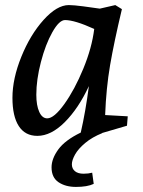

<svg xmlns="http://www.w3.org/2000/svg" viewBox="-20 -524 562 756"><path d="M183 135Q183 101 209.5 64.5Q236 28 298 -2Q317 -85 330 -185Q289 -97 235 -43Q181 11 127 11Q79 11 54 -27.5Q29 -66 29 -139Q29 -214 64 -300.5Q99 -387 151.5 -445.5Q204 -504 251 -504Q270 -504 308 -499Q346 -494 373 -490L434 -504L460 -488Q429 -358 413.5 -267.5Q398 -177 394 -71L483 -66L480 -29L381 0H383Q343 16 315.5 39Q288 62 275.5 84.5Q263 107 263 123Q263 140 275 150Q287 160 309 160Q328 160 343 156L349 200Q324 212 279 212Q238 212 210.5 193.5Q183 175 183 135ZM166 -58Q193 -58 233.5 -114.5Q274 -171 308 -253.5Q342 -336 351 -410Q274 -445 236 -445Q213 -445 186 -397Q159 -349 141 -279.5Q123 -210 123 -151Q123 -109 134.5 -83.5Q146 -58 166 -58Z"/></svg>

Font: Andada Pro Medium
Style: Italic
Weight: 500
Italic angle: -7°
Designer: Carolina Giovagnoli
Foundry: Huerta Tipografica
Version: Version 3.005; ttfautohint (v1.8.4)